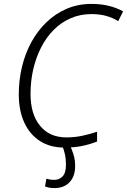

<svg xmlns="http://www.w3.org/2000/svg" viewBox="-20 -744 649 981"><path d="M259 217Q242 217 230 214.5Q218 212 210 209L217 169Q224 171 233.5 173Q243 175 258 175Q283 175 300 157Q317 139 317 98Q317 68 311.5 43Q306 18 297 0H338Q346 16 355 44Q364 72 364 105Q364 139 351.5 164Q339 189 315.5 203Q292 217 259 217ZM309 10Q236 10 184 -23.5Q132 -57 104 -118Q76 -179 76 -262Q76 -335 92.5 -403.5Q109 -472 141 -530Q173 -588 218.5 -631.5Q264 -675 321.5 -699.5Q379 -724 448 -724Q495 -724 534.5 -714.5Q574 -705 609 -686L584 -636Q555 -654 521.5 -663Q488 -672 447 -672Q390 -672 341.5 -651Q293 -630 255 -592Q217 -554 190.5 -502.5Q164 -451 150 -390.5Q136 -330 136 -264Q136 -161 184.5 -101.5Q233 -42 319 -42Q362 -42 401.5 -50.5Q441 -59 476 -71V-21Q441 -7 401 1.5Q361 10 309 10Z"/></svg>

Font: Noto Sans Display Light
Style: Italic
Weight: 300
Italic angle: -12°
Designer: Monotype Design Team
Foundry: Monotype Imaging Inc.
Version: Version 2.003